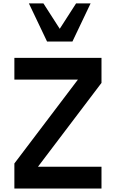

<svg xmlns="http://www.w3.org/2000/svg" viewBox="-20 -1082 665 1102"><path d="M62.5 -750H562.5V-606.2L197.9 -125H562.5V0H62.5V-143.8L427.1 -625H62.5ZM250 -843.8 145.8 -1062.5H229.2L322.9 -916.7L416.7 -1062.5H500L395.8 -843.8Z"/></svg>

Font: Vladivostok Bold
Style: Regular
Weight: 700
Width: 4
Designer: Michael Sharanda
Foundry: Michael Sharanda
Version: Version 1.005